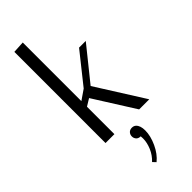

<svg xmlns="http://www.w3.org/2000/svg" viewBox="-329 -789 1114 1114"><g transform="rotate(-45 228.0 -232.0)"><path d="M74 0V-748L147 -752V-271L208 -313L357 -500H412L247 -295L433 0H350L191 -252L147 -225V0ZM205 288 187 269Q216 242 231.5 205.5Q247 169 247 135Q247 123 246 117Q230 117 220 108Q209 97 209 81Q209 65 220 54Q230 45 245 45Q260 45 270 54Q289 72 289 111Q289 156 265.5 207Q242 258 205 288Z"/></g></svg>

Font: Arsenal
Style: Regular
Weight: 400
Designer: Andrij Shevchenko
Foundry: Stairsfor
Version: Version 2.001;PS 002.001;hotconv 1.0.88;makeotf.lib2.5.64775